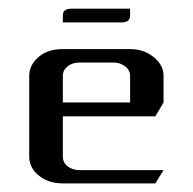

<svg xmlns="http://www.w3.org/2000/svg" viewBox="-20 -426 448 446"><path d="M47.9 -62V-250Q47.9 -274.9 69.8 -293.9Q91.3 -312 126 -312H282.2Q314 -312 336.9 -293.5Q359.9 -274.9 359.9 -250V-188L340.8 -155.8H126V-62Q126 -48.3 137.2 -39.6Q148.4 -30.8 165 -30.8H359.9L340.8 0H126Q92.8 0 70.3 -18.1Q47.9 -36.1 47.9 -62ZM126 -188H282.2V-250Q282.2 -263.2 270.5 -272Q258.8 -280.8 243.2 -280.8H165Q148.4 -280.8 137.2 -272Q126 -263.2 126 -250ZM126 -374V-390.1Q126 -405.8 145 -405.8H282.2V-390.1Q282.2 -374 263.2 -374Z"/></svg>

Font: Hhenum
Style: Regular
Weight: 400
Designer: T. Christopher White
Version: Version 1.0